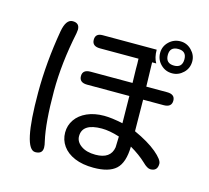

<svg xmlns="http://www.w3.org/2000/svg" viewBox="-118 -935 1236 1133"><g transform="rotate(15 500.0 -369.0)"><path d="M330.1 -100.6Q330.1 -144.5 354.5 -179.7Q378.9 -214.8 423.8 -234.9Q468.8 -254.9 528.3 -254.9Q574.2 -254.9 642.6 -240.2L640.6 -393.6V-406.2H382.8Q334 -406.2 334 -446.3Q334 -485.4 382.8 -485.4H638.7L636.7 -570.3V-601.6L635.7 -632.8H400.4Q351.6 -632.8 351.6 -672.9Q351.6 -711.9 395.5 -711.9H725.6Q725.6 -663.1 744.1 -632.8H718.8L722.7 -485.4H849.6Q898.4 -485.4 898.4 -446.3Q898.4 -406.2 849.6 -406.2H724.6L726.6 -213.9Q813.5 -174.8 865.2 -131.8Q915 -89.8 915 -65.4Q915 -20.5 872.1 -20.5Q852.5 -20.5 824.2 -48.8Q785.2 -85.9 726.6 -120.1Q724.6 -21.5 681.6 18.1Q638.7 57.6 544.9 57.6Q477.5 57.6 429.2 37.1Q380.9 16.6 355.5 -19.5Q330.1 -55.7 330.1 -100.6ZM115.2 -287.1Q115.2 -472.7 149.4 -669.9Q163.1 -746.1 204.1 -746.1Q246.1 -746.1 246.1 -705.1L243.2 -681.6Q203.1 -489.3 203.1 -320.3Q203.1 -127 227.5 -19.5Q233.4 2.9 233.4 18.6Q233.4 57.6 189.5 57.6Q115.2 57.6 115.2 -287.1ZM640.6 -92.8 642.6 -159.2Q581.1 -178.7 534.2 -178.7Q415 -178.7 415 -100.6Q415 -66.4 448.2 -43Q481.4 -19.5 536.1 -19.5Q628.9 -19.5 640.6 -92.8ZM750 -699.2Q750 -739.3 779.3 -767.6Q808.6 -795.9 849.6 -795.9Q888.7 -795.9 917.5 -766.6Q946.3 -737.3 946.3 -699.2Q946.3 -657.2 917 -628.9Q887.7 -600.6 848.6 -600.6Q807.6 -600.6 778.8 -629.4Q750 -658.2 750 -699.2ZM898.4 -699.2Q898.4 -749 847.7 -749Q796.9 -749 796.9 -699.2Q796.9 -647.5 848.6 -647.5Q898.4 -647.5 898.4 -699.2Z"/></g></svg>

Font: jf-openhuninn-2.1
Style: Regular
Weight: 400
Designer: [Kosugi Maru]
Designed by MOTOYA      

[Varela Round]
Joe Prince (Latin component); Avraham Cornfeld (Hebrew component)
Foundry: justfont Co., Ltd.
Version: 2.1